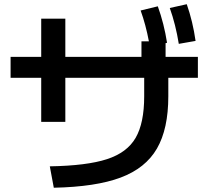

<svg xmlns="http://www.w3.org/2000/svg" viewBox="-20 -838 978 894"><path d="M651.4 -389.6V-475.6H284.2V-270.5H171.9V-475.6H29.3V-573.2H171.9V-751H284.2V-573.2H638.7V-645.5H673.3Q658.7 -723.1 634.8 -789.1L714.8 -808.6Q744.1 -727.1 757.8 -638.7L751 -637.2V-573.2H901.4V-475.6H763.7V-389.6Q763.7 -237.8 710.7 -146.2Q657.7 -54.7 541.7 -11.2Q425.8 32.2 230.5 36.1L211.9 -63.5Q384.3 -66.4 478 -96.9Q571.8 -127.4 611.6 -196.3Q651.4 -265.1 651.4 -389.6ZM770.5 -800.8 849.6 -818.4Q877.9 -737.8 890.6 -647.5L812.5 -633.8Q797.9 -724.1 770.5 -800.8Z"/></svg>

Font: Pretendard JP SemiBold
Style: Regular
Weight: 600
Designer: Base glyphs from Inter by Rasmus Andersson; Hangeul glyphs from Noto Sans CJK(Source Han Sans) by Jang Soo-young and Kan
Foundry: Kil Hyung-jin
Version: Version 1.309